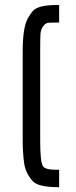

<svg xmlns="http://www.w3.org/2000/svg" viewBox="-20 -697 305 772"><path d="M217.8 -14.6V55.7Q132.8 55.7 111.3 31.2Q82 -2 76.7 -43.5Q71.3 -85 71.3 -129.9V-491.2Q71.3 -584 90.8 -621.1Q101.6 -640.6 111.3 -652.3Q123 -664.1 142.6 -669.9Q167 -676.8 207 -676.8Q211.9 -676.8 217.8 -676.8V-606.4Q186.5 -606.4 174.8 -605.5Q163.1 -604.5 153.3 -591.3Q143.6 -578.1 142.6 -558.6Q141.6 -539.1 141.6 -491.2V-129.9Q141.6 -48.8 152.3 -29.3Q155.3 -23.4 166 -19.5Q176.8 -14.6 207 -14.6Q211.9 -14.6 217.8 -14.6Z"/></svg>

Font: Jura
Style: DemiBold
Weight: 600
Version: Version 2.5